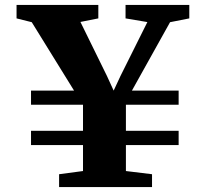

<svg xmlns="http://www.w3.org/2000/svg" viewBox="-20 -763 840 783"><path d="M282 -393.5 109.5 -672.5 47.5 -688V-743H381V-688L308 -673.5L416 -453.5L443.5 -393.5L471.5 -453.5L581 -673L492 -688V-743H752V-688L673.5 -672.5L518 -393.5H708.5V-336H493.5V-229.5H708.5V-171.5H493.5V-65.5L600 -52.5V0H221V-52.5L318.5 -65.5V-171.5H106.5V-229.5H318.5V-336H106.5V-393.5Z"/></svg>

Font: Merriweather 48pt Black
Style: Regular
Weight: 900
Version: Version 2.100